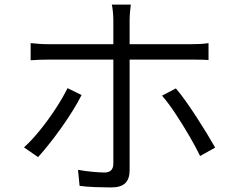

<svg xmlns="http://www.w3.org/2000/svg" viewBox="-20 -801 1040 847"><path d="M557.1 -780.8Q555.7 -770.5 553.7 -749.5Q551.8 -728.5 551.8 -712.9V-606H821.8Q838.4 -606 860.1 -606.9Q881.8 -607.9 899.9 -610.8V-536.1Q881.3 -537.6 860.8 -537.8Q840.3 -538.1 823.2 -538.1H551.8V-49.8Q551.8 -11.7 532.5 7.1Q513.2 25.9 469.2 25.9Q439 25.9 399.7 24.4Q360.4 22.9 331.1 19L324.2 -51.8Q356.9 -45.9 388.9 -43Q420.9 -40 440.9 -40Q480 -40 480 -79.1V-538.1H198.2Q153.8 -538.1 115.2 -535.2V-610.8Q135.3 -608.9 154.5 -607.4Q173.8 -606 196.8 -606H480V-712.9Q480 -728 478 -749.3Q476.1 -770.5 473.1 -780.8ZM755.9 -411.1Q776.4 -387.2 800 -353.8Q823.7 -320.3 847.7 -283.4Q871.6 -246.6 892.8 -211.7Q914.1 -176.8 929.2 -149.9L862.8 -112.8Q844.2 -151.4 814.9 -201.7Q785.6 -252 753.9 -299.8Q722.2 -347.7 694.8 -378.9ZM339.8 -381.8Q324.2 -350.1 300.5 -312.3Q276.9 -274.4 249.8 -236.3Q222.7 -198.2 196 -164.8Q169.4 -131.3 147.9 -107.9L85.9 -150.9Q119.6 -181.2 156.7 -227.1Q193.8 -272.9 226.1 -322.5Q258.3 -372.1 277.8 -412.1Z"/></svg>

Font: Shanggu Mono N
Style: Regular
Weight: 350
Designer: GuiWonder
Version: Version 1.021